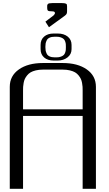

<svg xmlns="http://www.w3.org/2000/svg" viewBox="-20 -1188 686 1208"><path d="M401.9 -1147.9V-1116.7Q401.9 -1106.4 398.9 -1100.8Q396 -1095.2 388.2 -1089.4L288.1 -1016.6L265.6 -1051.8L317.4 -1091.3Q325.7 -1099.6 325.7 -1106Q325.7 -1116.7 308.1 -1116.7Q287.6 -1116.7 282.2 -1120.8Q276.9 -1125 276.9 -1137.2V-1147.9Q276.9 -1153.3 277.3 -1155.8Q277.8 -1158.2 280.5 -1161.9Q283.2 -1165.5 290 -1167Q296.9 -1168.5 308.1 -1168.5H370.6Q385.7 -1168.5 392.6 -1165.8Q399.4 -1163.1 400.6 -1159.7Q401.9 -1156.2 401.9 -1147.9ZM317.9 -807.1Q279.8 -807.1 257.6 -826.4Q235.4 -845.7 235.4 -878.9V-905.3Q235.4 -938.5 257.6 -957.8Q279.8 -977.1 317.9 -977.1H342.8Q381.8 -977.1 406 -957.8Q430.2 -938.5 430.2 -905.3V-878.9Q430.2 -846.7 404.8 -826.9Q379.4 -807.1 342.8 -807.1ZM335.4 -827.1Q352.1 -827.1 363.8 -831.8Q375.5 -836.4 381.3 -842.3Q387.2 -848.1 390.4 -858.2Q393.6 -868.2 394 -874.5Q394.5 -880.9 394.5 -890.6V-894.5Q394.5 -903.8 394 -910.2Q393.6 -916.5 390.4 -926.3Q387.2 -936 381.3 -941.9Q375.5 -947.8 363.8 -952.4Q352.1 -957 335.4 -957H324.7Q304.7 -957 291.7 -950.9Q278.8 -944.8 273.7 -933.8Q268.6 -922.9 267.1 -914.6Q265.6 -906.2 265.6 -894.5V-890.6Q265.6 -878.4 267.1 -870.1Q268.6 -861.8 273.7 -850.6Q278.8 -839.4 291.7 -833.3Q304.7 -827.1 324.7 -827.1ZM375 -791.5Q468.8 -791.5 526.1 -751.2Q583.5 -710.9 583.5 -641.6V0H500V-458.5H125V0Q125 0 41.5 0V-641.6Q41.5 -710.9 98.9 -751.2Q156.2 -791.5 250 -791.5ZM500 -500V-618.7Q500 -631.8 499.5 -641.6Q499 -651.4 496.3 -666Q493.7 -680.7 488.8 -691.2Q483.9 -701.7 474.6 -713.4Q465.3 -725.1 452.6 -732.7Q439.9 -740.2 419.9 -745.1Q399.9 -750 375 -750H250Q225.1 -750 205.1 -745.1Q185.1 -740.2 172.4 -732.7Q159.7 -725.1 150.4 -713.4Q141.1 -701.7 136.2 -691.2Q131.3 -680.7 128.7 -666Q126 -651.4 125.5 -641.6Q125 -631.8 125 -618.7V-500Z"/></svg>

Font: Gputeks
Style: Regular
Weight: 500
Version: Version 0.9